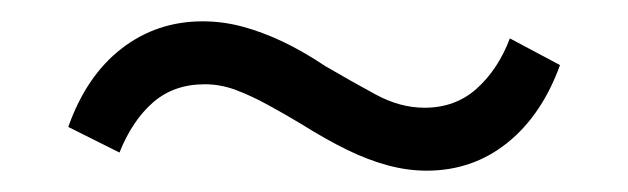

<svg xmlns="http://www.w3.org/2000/svg" viewBox="-20 -376 589 180"><path d="M380 -216Q362 -216 343.5 -221Q325 -226 305.5 -235.5Q286 -245 262 -260Q247 -269 231.5 -277.5Q216 -286 201.5 -291.5Q187 -297 172 -297Q143 -297 123.5 -280Q104 -263 92 -233L44 -257Q61 -305 94 -330.5Q127 -356 170 -356Q189 -356 207.5 -351Q226 -346 245 -337Q264 -328 285 -314Q309 -300 332 -287.5Q355 -275 378 -275Q407 -275 427 -293Q447 -311 458 -340L505 -315Q488 -268 455.5 -242Q423 -216 380 -216Z"/></svg>

Font: Nunito Sans 10pt SemiCondensed
Style: Regular
Weight: 400
Width: 4
Designer: Vernon Adams
Foundry: Vernon Adams
Version: Version 3.101;gftools[0.9.27]